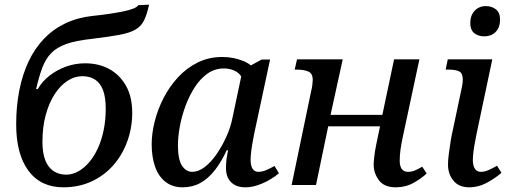

<svg xmlns="http://www.w3.org/2000/svg" viewBox="-20 -789 2174 819"><path d="M250 10Q154 10 101.5 -60.5Q49 -131 49 -259Q49 -336 62.5 -404Q76 -472 102 -527Q128 -582 167 -623Q206 -664 258 -689Q310 -714 374 -721Q413 -725 446.5 -730Q480 -735 506.5 -740.5Q533 -746 549 -752.5Q565 -759 570 -767L616 -769Q607 -728 595 -703Q583 -678 559 -663.5Q535 -649 490 -640.5Q445 -632 370 -623Q304 -616 263 -601.5Q222 -587 198 -562Q174 -537 160 -499Q146 -461 134 -409H141Q160 -442 191.5 -466.5Q223 -491 262 -505Q301 -519 343 -519Q401 -519 446 -494.5Q491 -470 517.5 -423Q544 -376 544 -308Q544 -245 523.5 -187.5Q503 -130 464.5 -85.5Q426 -41 371.5 -15.5Q317 10 250 10ZM262 -44Q288 -44 313 -57.5Q338 -71 359.5 -96Q381 -121 397 -155.5Q413 -190 422 -233Q431 -276 431 -325Q431 -374 419.5 -404.5Q408 -435 385.5 -449.5Q363 -464 331 -464Q298 -464 267.5 -444Q237 -424 213 -387Q189 -350 175 -298.5Q161 -247 161 -184Q161 -137 173 -106Q185 -75 208 -59.5Q231 -44 262 -44Z M759 10Q715 10 685 -14Q655 -38 641 -79.5Q627 -121 627 -173Q627 -220 640 -271.5Q653 -323 678 -371.5Q703 -420 739.5 -459.5Q776 -499 823.5 -522.5Q871 -546 929 -546Q953 -546 975.5 -541.5Q998 -537 1017.5 -529Q1037 -521 1050 -510L1096 -535H1132L1064 -217Q1062 -206 1058 -185Q1054 -164 1051.5 -142.5Q1049 -121 1049 -107Q1049 -82 1057.5 -69Q1066 -56 1082 -56Q1099 -56 1116 -63.5Q1133 -71 1151 -81L1170 -50Q1155 -37 1131.5 -23Q1108 -9 1080.5 0.5Q1053 10 1026 10Q988 10 966 -11.5Q944 -33 944 -72Q944 -92 946 -108Q948 -124 953 -148H947Q924 -98 896 -62.5Q868 -27 834.5 -8.5Q801 10 759 10ZM800 -56Q826 -56 852.5 -76Q879 -96 902.5 -129.5Q926 -163 945 -204.5Q964 -246 972 -288L1009 -463Q998 -480 978 -488.5Q958 -497 935 -497Q896 -497 865 -475Q834 -453 810.5 -416.5Q787 -380 771 -336.5Q755 -293 747 -249Q739 -205 739 -170Q739 -108 756.5 -82Q774 -56 800 -56Z M1668 10Q1619 10 1596.5 -20Q1574 -50 1574 -86Q1574 -98 1576.5 -121Q1579 -144 1585 -173L1601 -250H1380L1328 0H1224L1307 -399Q1311 -414 1312.5 -428.5Q1314 -443 1314 -448Q1314 -476 1295 -484Q1276 -492 1247 -492H1237L1247 -536H1442L1390 -299H1611L1661 -536H1769L1698 -204Q1692 -177 1688.5 -151.5Q1685 -126 1685 -104Q1685 -81 1693.5 -68.5Q1702 -56 1721 -56Q1735 -56 1749 -61.5Q1763 -67 1781 -78L1800 -49Q1778 -28 1744 -9Q1710 10 1668 10Z M1981 10Q1938 10 1914.5 -18Q1891 -46 1891 -87Q1891 -106 1894.5 -133Q1898 -160 1902.5 -188Q1907 -216 1912 -236L1951 -421Q1953 -430 1953.5 -437.5Q1954 -445 1954 -450Q1954 -477 1938.5 -484.5Q1923 -492 1895 -492H1881L1890 -536H2080L2012 -214Q2010 -202 2006 -182Q2002 -162 1999.5 -141Q1997 -120 1997 -106Q1997 -82 2006 -69Q2015 -56 2031 -56Q2047 -56 2064 -63.5Q2081 -71 2100 -82L2119 -52Q2097 -32 2059.5 -11Q2022 10 1981 10ZM2046 -634Q2019 -634 2002.5 -648Q1986 -662 1986 -690Q1986 -713 1994.5 -729Q2003 -745 2018 -754Q2033 -763 2052 -763Q2078 -763 2095.5 -749Q2113 -735 2113 -706Q2113 -680 2103 -664Q2093 -648 2078 -641Q2063 -634 2046 -634Z"/></svg>

Font: ET Text
Style: Italic
Weight: 470
Italic angle: -12°
Designer: Monotype Design Team
Foundry: Monotype Imaging Inc.
Version: Version 2.009